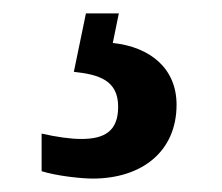

<svg xmlns="http://www.w3.org/2000/svg" viewBox="-20 -29 330 286"><path d="M118 237C191 237 243 197 243 127C243 73 204 41 148 35L157 -9H108L90 78C128 82 156 91 156 130C156 167 135 178 101 178C85 178 64 175 42 170V226C64 233 101 237 118 237Z"/></svg>

Font: Noto Serif Devanagari Condensed
Style: Bold
Weight: 700
Width: 3
Designer: Universal Thirst, Indian Type Foundry and the Monotype Design Team
Foundry: Monotype Imaging Inc.
Version: Version 2.004